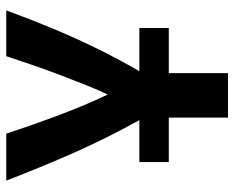

<svg xmlns="http://www.w3.org/2000/svg" viewBox="-86 -646 733 600"><g transform="rotate(-90 280.0 -346.5)"><path d="M212 0V-185H73V-277H204Q146 -382 101.5 -483Q57 -584 15 -693H162Q188 -613 219.5 -529Q251 -445 284 -376Q297 -402 312.5 -441Q328 -480 345 -524.5Q362 -569 377 -613Q392 -657 404 -693H547Q520 -619 491.5 -550.5Q463 -482 430.5 -415Q398 -348 357 -277H492V-185H351V0Z"/></g></svg>

Font: Ubuntu Sans Mono
Style: Regular
Weight: 400
Monospace: yes
Designer: Dalton Maag Ltd
Foundry: Dalton Maag Ltd
Version: Version 1.006